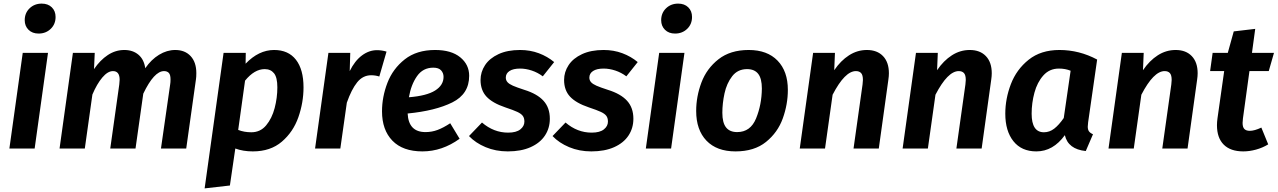

<svg xmlns="http://www.w3.org/2000/svg" viewBox="-20 -823 7080 1064"><path d="M172 0H32L106 -530H246ZM117 -711Q117 -751 144 -777Q171 -803 211 -803Q246 -803 267 -782.5Q288 -762 288 -729Q288 -689 261 -663Q234 -637 194 -637Q159 -637 138 -658Q117 -679 117 -711Z M1068 -418Q1068 -396 1066 -384L1012 0H872L923 -355Q925 -366 925 -383Q925 -409 915.5 -419Q906 -429 889 -429Q834 -429 774 -304L731 0H591L641 -355Q643 -375 643 -381Q643 -429 606 -429Q577 -429 547 -393.5Q517 -358 492 -299L450 0H310L384 -530H505L501 -440Q535 -490 577.5 -518Q620 -546 669 -546Q716 -546 747 -520Q778 -494 785 -445Q818 -493 861.5 -519.5Q905 -546 951 -546Q1005 -546 1036.5 -512Q1068 -478 1068 -418Z M1219 -530H1342L1341 -470Q1414 -546 1499 -546Q1578 -546 1620 -492Q1662 -438 1662 -339Q1662 -255 1633.5 -173.5Q1605 -92 1542 -38Q1479 16 1381 16Q1327 16 1284 0L1254 205L1114 221ZM1517 -339Q1517 -394 1498.5 -417Q1480 -440 1447 -440Q1390 -440 1338 -376L1300 -103Q1333 -90 1373 -90Q1423 -90 1455 -128.5Q1487 -167 1502 -224Q1517 -281 1517 -339Z M2122 -537 2082 -399Q2060 -406 2037 -406Q1991 -406 1959.5 -367Q1928 -328 1902 -254L1866 0H1726L1800 -530H1921L1918 -429Q1946 -486 1985.5 -515.5Q2025 -545 2069 -545Q2096 -545 2122 -537Z M2239 -194Q2244 -91 2338 -91Q2373 -91 2405 -103Q2437 -115 2475 -140L2527 -54Q2430 16 2321 16Q2212 16 2154.5 -43.5Q2097 -103 2097 -206Q2097 -286 2127 -364Q2157 -442 2223 -494Q2289 -546 2391 -546Q2481 -546 2530.5 -505.5Q2580 -465 2580 -403Q2580 -302 2486.5 -255.5Q2393 -209 2239 -194ZM2438 -397Q2438 -418 2424.5 -433Q2411 -448 2381 -448Q2324 -448 2291 -401Q2258 -354 2246 -284Q2345 -292 2391.5 -321.5Q2438 -351 2438 -397Z M3051 -479 2988 -400Q2960 -421 2927 -432Q2894 -443 2862 -443Q2824 -443 2803.5 -429.5Q2783 -416 2783 -393Q2783 -378 2792.5 -367.5Q2802 -357 2822.5 -348Q2843 -339 2886 -325Q2957 -303 2992 -264.5Q3027 -226 3027 -165Q3027 -113 3000 -72Q2973 -31 2920.5 -7.5Q2868 16 2794 16Q2727 16 2671 -7.5Q2615 -31 2579 -69L2651 -144Q2716 -88 2796 -88Q2841 -88 2863.5 -106Q2886 -124 2886 -149Q2886 -169 2877 -181Q2868 -193 2846.5 -203Q2825 -213 2780 -228Q2709 -252 2676 -287.5Q2643 -323 2643 -380Q2643 -424 2668 -462Q2693 -500 2742.5 -523Q2792 -546 2862 -546Q2918 -546 2966 -528Q3014 -510 3051 -479Z M3514 -479 3451 -400Q3423 -421 3390 -432Q3357 -443 3325 -443Q3287 -443 3266.5 -429.5Q3246 -416 3246 -393Q3246 -378 3255.5 -367.5Q3265 -357 3285.5 -348Q3306 -339 3349 -325Q3420 -303 3455 -264.5Q3490 -226 3490 -165Q3490 -113 3463 -72Q3436 -31 3383.5 -7.5Q3331 16 3257 16Q3190 16 3134 -7.5Q3078 -31 3042 -69L3114 -144Q3179 -88 3259 -88Q3304 -88 3326.5 -106Q3349 -124 3349 -149Q3349 -169 3340 -181Q3331 -193 3309.5 -203Q3288 -213 3243 -228Q3172 -252 3139 -287.5Q3106 -323 3106 -380Q3106 -424 3131 -462Q3156 -500 3205.5 -523Q3255 -546 3325 -546Q3381 -546 3429 -528Q3477 -510 3514 -479Z M3699 0H3559L3633 -530H3773ZM3644 -711Q3644 -751 3671 -777Q3698 -803 3738 -803Q3773 -803 3794 -782.5Q3815 -762 3815 -729Q3815 -689 3788 -663Q3761 -637 3721 -637Q3686 -637 3665 -658Q3644 -679 3644 -711Z M3838 -208Q3838 -288 3867 -365.5Q3896 -443 3961.5 -494.5Q4027 -546 4129 -546Q4232 -546 4289 -487Q4346 -428 4346 -325Q4346 -245 4318 -167Q4290 -89 4225 -36.5Q4160 16 4056 16Q3952 16 3895 -43.5Q3838 -103 3838 -208ZM4202 -332Q4202 -388 4181.5 -414Q4161 -440 4120 -440Q4068 -440 4037.5 -400.5Q4007 -361 3995 -305.5Q3983 -250 3983 -198Q3983 -143 4003.5 -117Q4024 -91 4065 -91Q4139 -91 4170 -167Q4201 -243 4202 -332Z M4906 -417Q4906 -401 4903 -381L4850 0H4710L4760 -355Q4762 -375 4762 -380Q4762 -407 4752 -418Q4742 -429 4723 -429Q4662 -429 4594 -298L4552 0H4412L4486 -530H4607L4603 -434Q4639 -487 4685 -516.5Q4731 -546 4784 -546Q4841 -546 4873.5 -512Q4906 -478 4906 -417Z M5476 -417Q5476 -401 5473 -381L5420 0H5280L5330 -355Q5332 -375 5332 -380Q5332 -407 5322 -418Q5312 -429 5293 -429Q5232 -429 5164 -298L5122 0H4982L5056 -530H5177L5173 -434Q5209 -487 5255 -516.5Q5301 -546 5354 -546Q5411 -546 5443.5 -512Q5476 -478 5476 -417Z M6060 -493 6010 -145Q6008 -127 6008 -121Q6008 -105 6014.5 -95.5Q6021 -86 6037 -79L5997 14Q5899 4 5881 -74Q5816 16 5723 16Q5641 16 5596 -40.5Q5551 -97 5551 -193Q5551 -276 5582 -357Q5613 -438 5680.5 -492Q5748 -546 5851 -546Q5961 -546 6060 -493ZM5697 -193Q5697 -90 5765 -90Q5796 -90 5822 -110Q5848 -130 5875 -169L5913 -431Q5884 -443 5848 -443Q5796 -443 5762 -405Q5728 -367 5712.5 -309.5Q5697 -252 5697 -193Z M6617 -417Q6617 -401 6614 -381L6561 0H6421L6471 -355Q6473 -375 6473 -380Q6473 -407 6463 -418Q6453 -429 6434 -429Q6373 -429 6305 -298L6263 0H6123L6197 -530H6318L6314 -434Q6350 -487 6396 -516.5Q6442 -546 6495 -546Q6552 -546 6584.5 -512Q6617 -478 6617 -417Z M6868 -167Q6866 -147 6866 -142Q6866 -118 6876 -108Q6886 -98 6906 -98Q6932 -98 6970 -116L7008 -23Q6977 -4 6940.5 6Q6904 16 6870 16Q6799 16 6761.5 -21.5Q6724 -59 6724 -129Q6724 -147 6727 -168L6764 -429H6686L6700 -530H6784L6817 -649L6936 -663L6918 -530H7040L7011 -429H6904Z"/></svg>

Font: Fira Sans SemiBold
Style: Italic
Weight: 600
Italic angle: -8°
Designer: bBox Type GmbH & Carrois Corporate GbR & Edenspiekermann AG
Foundry: bBox Type GmbH & Carrois Corporate GbR & Edenspiekermann AG
Version: Version 4.301